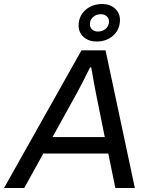

<svg xmlns="http://www.w3.org/2000/svg" viewBox="-51 -937 752 957"><path d="M430.2 -730Q391.1 -730 366 -752.4Q340.8 -774.9 340.8 -809.1Q340.8 -856 374.3 -886.5Q407.7 -917 459 -917Q497.1 -917 522 -894.5Q546.9 -872.1 546.9 -837.9Q546.9 -790.5 513.9 -760.3Q481 -730 430.2 -730ZM437 -779.8Q460.9 -779.8 476.6 -794.2Q492.2 -808.6 492.2 -830.1Q492.2 -845.7 480.7 -856Q469.2 -866.2 451.2 -866.2Q428.2 -866.2 412.6 -851.8Q397 -837.4 397 -815.9Q397 -800.3 408.4 -790Q419.9 -779.8 437 -779.8ZM-30.8 0 355 -686H475.1L621.1 0H523.9L488.8 -171.9H165L69.8 0ZM210.9 -253.9H471.2L428.2 -466.8Q426.3 -477.1 416.5 -528.8Q406.7 -580.6 403.8 -601.1H397.9Q357.9 -519 328.1 -465.8Z"/></svg>

Font: Archivo
Style: Italic
Weight: 400
Italic angle: -10°
Designer: Hector Gatti
Foundry: Omnibus-Type
Version: Version 2.001